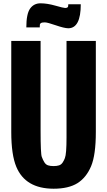

<svg xmlns="http://www.w3.org/2000/svg" viewBox="-20 -1127 649 1164"><path d="M221.2 -960.9H139.6Q139.6 -1043 162.6 -1075.2Q185.5 -1106.9 225.6 -1106.9Q265.6 -1106.9 315.4 -1092.8Q365.2 -1078.6 375 -1078.6Q384.8 -1078.6 389.6 -1082.5Q394.5 -1086.4 394 -1101.1H469.7Q469.7 -955.6 393.6 -955.6Q369.1 -956.1 318.4 -973.6Q267.6 -991.2 252.9 -991.2Q237.8 -991.2 232.9 -989.3Q227.5 -987.3 225.6 -984.9Q220.7 -981 221.2 -969.7ZM48.3 -326.7V-878.9H226.1V-332Q226.1 -194.3 233.4 -175.8Q240.2 -157.2 249 -143.1Q257.8 -128.9 271.5 -124.5Q285.2 -120.1 304.7 -120.1Q324.2 -120.1 337.9 -124.5Q351.6 -128.9 360.4 -142.6Q369.1 -156.2 373.5 -168.9Q383.3 -193.4 383.3 -293.5V-878.9H561V-326.7Q561 -187.5 532.2 -119.1Q503.4 -50.8 449.7 -16.6Q395.5 17.1 304.7 17.1Q134.3 16.6 79.1 -115.2Q48.3 -188.5 48.3 -326.7Z"/></svg>

Font: Oswald-Bold
Style: Bold
Weight: 700
Designer: vernon adams
Foundry: vernon adams
Version: Version 2.002; ttfautohint (v0.92.18-e454-dirty) -l 8 -r 50 